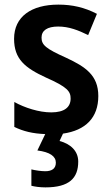

<svg xmlns="http://www.w3.org/2000/svg" viewBox="-20 -572 482 832"><path d="M319 128C319 82 285 51 238 39L253 7C351 -7 406 -62 406 -156C406 -246 350 -283 266 -322C179 -361 160 -377 160 -409C160 -440 185 -457 232 -457C279 -457 319 -441 362 -420L400 -512C346 -540 293 -552 233 -552C116 -552 41 -500 41 -404C41 -316 88 -278 179 -236C272 -195 286 -176 286 -145C286 -108 260 -85 202 -85C149 -85 87 -105 42 -130V-22C81 -3 122 7 176 9L142 80C196 87 222 105 222 133C222 159 204 170 176 170C158 170 132 166 116 162V233C132 237 153 240 177 240C280 240 319 200 319 128Z"/></svg>

Font: Noto Sans Gujarati UI SemiCondensed SemiBold
Style: Regular
Weight: 600
Width: 4
Designer: Jelle Bosma - Monotype Design Team, Universal Thirst
Foundry: Monotype Imaging Inc.
Version: Version 2.106